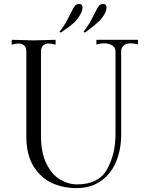

<svg xmlns="http://www.w3.org/2000/svg" viewBox="-20 -944 747 984"><path d="M115 -237V-680Q115 -700 104.5 -710.5Q94 -721 75 -721Q59 -721 40 -715V-740L78 -739Q128 -737 154 -737Q180 -737 228 -739L265 -740V-715Q246 -721 230 -721Q211 -721 200.5 -710.5Q190 -700 190 -680V-249Q190 -161 218 -105Q246 -49 288 -24Q330 1 375 1Q486 1 529 -77Q572 -155 572 -256V-681Q572 -700 555.5 -711Q539 -722 513 -722Q493 -722 474 -716V-740H687V-716Q667 -722 650 -722Q628 -722 614.5 -711Q601 -700 601 -681V-249Q600 -175 574.5 -114Q549 -53 497.5 -16.5Q446 20 371 20Q305 20 248.5 -5Q192 -30 154.5 -87.5Q117 -145 115 -237ZM336 -864 347 -885Q349 -888 354.5 -899.5Q360 -911 367.5 -917.5Q375 -924 385 -924Q403 -924 403 -904Q403 -894 396 -878Q380 -846 357.5 -826Q335 -806 292 -777L285 -781Q302 -803 314 -823Q326 -843 336 -864ZM459 -864 470 -885Q472 -888 477.5 -899.5Q483 -911 490.5 -917.5Q498 -924 508 -924Q526 -924 526 -904Q526 -894 519 -878Q506 -853 488.5 -836Q471 -819 438 -794L415 -777L408 -781Q425 -803 437 -823Q449 -843 459 -864Z"/></svg>

Font: Viaoda Libre
Style: Regular
Weight: 400
Designer: Gydient
Version: Version 2.000